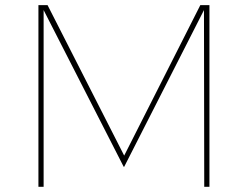

<svg xmlns="http://www.w3.org/2000/svg" viewBox="-20 -719 954 739"><path d="M766.1 0 765.1 -680.2 458 -77.1H456.1L147.9 -680.2V0H127.9V-699.2H163.1L458 -120.1L751 -699.2H786.1V0Z"/></svg>

Font: Montserrat
Style: Thin
Weight: 250
Designer: Julieta Ulanovsky
Foundry: Julieta Ulanovsky
Version: Version 1.000;PS 002.000;hotconv 1.0.70;makeotf.lib2.5.58329